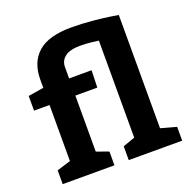

<svg xmlns="http://www.w3.org/2000/svg" viewBox="-138 -917 1023 1047"><g transform="rotate(-20 374.0 -393.5)"><path d="M384.8 -787.1Q445.8 -787.1 505.4 -781.5Q564.9 -775.9 604 -770Q643.1 -764.2 652.8 -762.2V-105L743.2 -80.1V0H433.1V-80.1L502.9 -105V-668Q493.2 -669.9 460.7 -673.3Q428.2 -676.8 397 -676.8Q337.9 -676.8 308.8 -654.8Q279.8 -632.8 279.8 -595.2V-529.8H410.2L407.2 -430.2H279.8V-105L350.1 -80.1V0H49.8V-80.1L129.9 -105V-430.2H40V-515.1L129.9 -529.8V-577.1Q129.9 -678.2 191.9 -732.7Q253.9 -787.1 384.8 -787.1Z"/></g></svg>

Font: Kadwa
Style: Bold
Weight: 700
Designer: Sol Matas
Foundry: Sol Matas
Version: Version 1.001;PS 001.000;hotconv 1.0.70;makeotf.lib2.5.58329